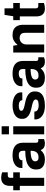

<svg xmlns="http://www.w3.org/2000/svg" viewBox="1220 -1991 783 3263"><g transform="rotate(-90 1611.5 -359.5)"><path d="M84 0V-414H9V-526H84V-586Q84 -621.6 96.5 -654.8Q109 -688 140 -709.5Q171 -731 226 -731Q248 -731 273 -726Q298 -721 314 -715V-619H264Q221 -619 221 -576V-526H314V-414H221V0Z M525 12Q504 12 476 6.5Q448 1 422 -14Q396 -29 379 -58.5Q362 -88 362 -136Q362 -207 402.5 -247.5Q443 -288 514.5 -305Q586 -322 680 -322V-359Q680 -379 674.5 -395.5Q669 -412 653 -422Q637 -432 606 -432Q573 -432 554.5 -424.5Q536 -417 528.5 -406.5Q521 -396 521 -385V-370H389Q388 -374 388 -379.5Q388 -385 388 -392Q388 -458 446.5 -498Q505 -538 602 -538Q712 -538 764.5 -493Q817 -448 817 -367V-135Q817 -116 828 -108Q839 -100 852 -100H880V-4Q869 1 849.5 6.5Q830 12 801 12Q761 12 733 -6Q705 -24 695 -57H689Q663 -26 626 -7Q589 12 525 12ZM568 -96Q609 -96 633.5 -112Q658 -128 669 -155Q680 -182 680 -215V-231Q634 -231 593 -224.5Q552 -218 526.5 -201Q501 -184 501 -151Q501 -128 517 -112Q533 -96 568 -96Z M960 0V-526H1097V0ZM960 -599V-723H1097V-599Z M1448 12Q1373 12 1320.5 -9Q1268 -30 1240.5 -67.5Q1213 -105 1213 -155Q1213 -159 1213.5 -163Q1214 -167 1214 -167H1347V-160Q1348 -135 1364 -120.5Q1380 -106 1403.5 -100Q1427 -94 1453 -94Q1476 -94 1499 -98Q1522 -102 1537 -112Q1552 -122 1552 -141Q1552 -166 1528 -180Q1504 -194 1467 -202.5Q1430 -211 1387.5 -221Q1345 -231 1308 -248.5Q1271 -266 1247 -296.5Q1223 -327 1223 -378Q1223 -432 1254 -467.5Q1285 -503 1337 -520.5Q1389 -538 1454 -538Q1515 -538 1565 -521Q1615 -504 1644 -472Q1673 -440 1673 -395Q1673 -387 1672.5 -380Q1672 -373 1672 -372H1539V-374Q1538 -404 1513.5 -418Q1489 -432 1449 -432Q1422 -432 1402 -427Q1382 -422 1371 -413Q1360 -404 1360 -390Q1360 -367 1384 -355Q1408 -343 1445 -335Q1482 -327 1524.5 -317.5Q1567 -308 1604 -290.5Q1641 -273 1665 -241.5Q1689 -210 1689 -158Q1689 -94 1657.5 -57Q1626 -20 1571.5 -4Q1517 12 1448 12Z M1915 12Q1894 12 1866 6.5Q1838 1 1812 -14Q1786 -29 1769 -58.5Q1752 -88 1752 -136Q1752 -207 1792.5 -247.5Q1833 -288 1904.5 -305Q1976 -322 2070 -322V-359Q2070 -379 2064.5 -395.5Q2059 -412 2043 -422Q2027 -432 1996 -432Q1963 -432 1944.5 -424.5Q1926 -417 1918.5 -406.5Q1911 -396 1911 -385V-370H1779Q1778 -374 1778 -379.5Q1778 -385 1778 -392Q1778 -458 1836.5 -498Q1895 -538 1992 -538Q2102 -538 2154.5 -493Q2207 -448 2207 -367V-135Q2207 -116 2218 -108Q2229 -100 2242 -100H2270V-4Q2259 1 2239.5 6.5Q2220 12 2191 12Q2151 12 2123 -6Q2095 -24 2085 -57H2079Q2053 -26 2016 -7Q1979 12 1915 12ZM1958 -96Q1999 -96 2023.5 -112Q2048 -128 2059 -155Q2070 -182 2070 -215V-231Q2024 -231 1983 -224.5Q1942 -218 1916.5 -201Q1891 -184 1891 -151Q1891 -128 1907 -112Q1923 -96 1958 -96Z M2350 0V-526H2467L2477 -457H2484Q2509 -489 2549 -513.5Q2589 -538 2648 -538Q2699 -538 2738 -520Q2777 -502 2799.5 -461.5Q2822 -421 2822 -353V0H2685V-324Q2685 -375 2661 -396Q2637 -417 2594 -417Q2563 -417 2539 -402Q2515 -387 2501 -361.5Q2487 -336 2487 -304V0Z M3102 12Q3048 12 3018 -8.5Q2988 -29 2976 -61.5Q2964 -94 2964 -129V-414H2901V-526H2967L2990 -674H3101V-526H3192V-414H3101V-143Q3101 -100 3144 -100H3192V-4Q3176 2 3150 7Q3124 12 3102 12Z"/></g></svg>

Font: Archivo VF Beta
Style: Regular
Weight: 400
Designer: Hector Gatti
Foundry: Omnibus-Type
Version: Version 1.002